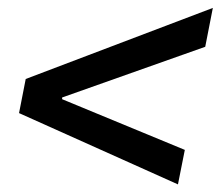

<svg xmlns="http://www.w3.org/2000/svg" viewBox="-20 -554 565 492"><path d="M436 -81.5 28.8 -264.2 45.9 -351.6 525.4 -533.7 505.9 -434.1 139.2 -304.2V-299.8L453.6 -169.9Z"/></svg>

Font: Reddit Sans Medium
Style: Italic
Weight: 500
Italic angle: -11.25°
Designer: Stephen Hutchings
Version: Version 1.013